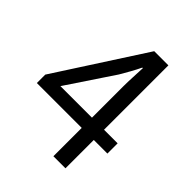

<svg xmlns="http://www.w3.org/2000/svg" viewBox="-207 -851 968 968"><g transform="rotate(45 277.5 -367.0)"><path d="M115 -275H340V-500Q340 -527 342 -566Q344 -605 345 -633H341Q328 -606 313 -579Q298 -552 282 -525ZM340 0V-202H20V-262L325 -734H426V-275H523V-202H426V0Z"/></g></svg>

Font: Source Han Sans SC
Style: Regular
Weight: 400
Designer: Ryoko NISHIZUKA 西塚涼子 (kana, bopomofo & ideographs); Paul D. Hunt (Latin, Greek & Cyrillic); Sandoll Communications 산돌커뮤니
Foundry: Adobe
Version: Version 2.002;hotconv 1.0.116;makeotfexe 2.5.65601; ttfautoh